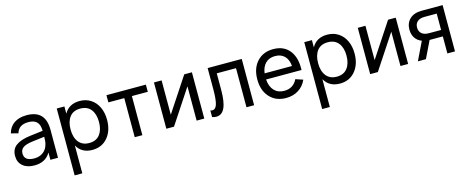

<svg xmlns="http://www.w3.org/2000/svg" viewBox="-39 -1240 5282 2164"><g transform="rotate(-15 2602.5 -157.5)"><path d="M283.2 -555.2Q393.6 -555.2 448 -498.5Q502.4 -441.9 502.4 -326.7V0H413.6V-85Q356 15.1 225.1 15.1Q140.1 15.1 90.1 -27.6Q40 -70.3 40 -143.6Q40 -223.1 95.7 -264.4Q151.4 -305.7 257.8 -319.3L413.6 -338.4Q413.1 -409.2 381.1 -441.9Q349.1 -474.6 282.2 -474.6Q169.4 -474.6 143.1 -381.8L60.1 -402.8Q79.6 -476.6 137.2 -515.9Q194.8 -555.2 283.2 -555.2ZM413.6 -269 268.1 -251Q193.8 -241.2 160.9 -217.5Q127.9 -193.8 127.9 -149.4Q127.9 -62 243.7 -62Q306.2 -62 348.9 -95Q391.6 -127.9 404.8 -184.1Q413.6 -212.4 413.6 -267.6Z M721.7 240.2H632.3V-540H721.7V-455.6Q776.9 -555.2 901.9 -555.2Q975.6 -555.2 1031.5 -518.8Q1087.4 -482.4 1117.4 -418Q1147.5 -353.5 1147.5 -270.5Q1147.5 -143.1 1080.1 -64Q1012.7 15.1 901.9 15.1Q777.3 15.1 721.7 -84.5ZM887.2 -69.3Q968.3 -69.3 1010.7 -123.8Q1053.2 -178.2 1053.2 -270.5Q1053.2 -363.8 1010.7 -417.2Q968.3 -470.7 887.2 -470.7Q805.2 -470.7 763.4 -416.7Q721.7 -362.8 721.7 -270.5Q721.7 -177.2 764.4 -123.3Q807.1 -69.3 887.2 -69.3Z M1486.8 0H1397.9V-456.1H1212.4V-540H1672.4V-456.1H1486.8Z M2120.1 -540H2209.5V0H2120.1V-400.4L1856 0H1766.6V-540H1856V-139.6Z M2298.8 6.8V-70.3Q2311.5 -66.4 2321.3 -66.4Q2361.3 -66.4 2377.2 -121.6Q2393.1 -176.8 2393.1 -288.6V-540H2791V0H2701.7V-456.1H2477.1V-263.7Q2477.1 -121.6 2444.8 -53.2Q2412.6 15.1 2347.7 15.1Q2326.2 15.1 2298.8 6.8Z M3162.1 -68.4Q3269 -68.4 3314.9 -163.6L3400.9 -134.8Q3369.1 -63 3306.9 -23.9Q3244.6 15.1 3162.1 15.1Q3043.5 15.1 2971.9 -63Q2900.4 -141.1 2900.4 -270Q2900.4 -399.9 2971.4 -477.5Q3042.5 -555.2 3160.2 -555.2Q3283.7 -555.2 3349.6 -472.4Q3415.5 -389.6 3409.7 -245.1H2996.1Q3002 -161.6 3045.7 -115Q3089.4 -68.4 3162.1 -68.4ZM2998 -316.4H3317.4Q3311.5 -392.1 3270.5 -433.1Q3229.5 -474.1 3160.2 -474.1Q3091.8 -474.1 3049.8 -432.9Q3007.8 -391.6 2998 -316.4Z M3609.9 240.2H3520.5V-540H3609.9V-455.6Q3665 -555.2 3790 -555.2Q3863.8 -555.2 3919.7 -518.8Q3975.6 -482.4 4005.6 -418Q4035.6 -353.5 4035.6 -270.5Q4035.6 -143.1 3968.3 -64Q3900.9 15.1 3790 15.1Q3665.5 15.1 3609.9 -84.5ZM3775.4 -69.3Q3856.4 -69.3 3898.9 -123.8Q3941.4 -178.2 3941.4 -270.5Q3941.4 -363.8 3898.9 -417.2Q3856.4 -470.7 3775.4 -470.7Q3693.4 -470.7 3651.6 -416.7Q3609.9 -362.8 3609.9 -270.5Q3609.9 -177.2 3652.6 -123.3Q3695.3 -69.3 3775.4 -69.3Z M4498.5 -540H4587.9V0H4498.5V-400.4L4234.4 0H4145V-540H4234.4V-139.6Z M4795.4 0H4701.7L4804.7 -212.9Q4754.4 -231.9 4728 -273.2Q4701.7 -314.5 4701.7 -369.6Q4701.7 -445.8 4751 -492.9Q4800.3 -540 4892.6 -540H5134.8V0H5045.9V-198.7H4891.6ZM5045.9 -464.8H4904.3Q4848.1 -464.8 4819.6 -439Q4791 -413.1 4791 -369.6Q4791 -326.2 4819.6 -300Q4848.1 -273.9 4904.3 -273.9H5045.9Z"/></g></svg>

Font: Vela Sans Med
Style: Regular
Weight: 500
Designer: Principal design: Mikhail Sharanda - project Manrope.
Design modification: Ravid Balaliev
Foundry: Mikhail Sharanda
Version: Version 1.001